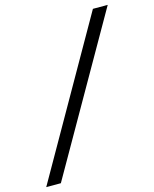

<svg xmlns="http://www.w3.org/2000/svg" viewBox="-119 -780 774 964"><g transform="rotate(-15 267.5 -298.0)"><path d="M535 -700 76 104H0L458 -700Z"/></g></svg>

Font: Kulim Park
Style: Italic
Weight: 400
Italic angle: -8°
Designer: Noponies / Dale Sattler
Foundry: Noponies
Version: Version 1.000; ttfautohint (v1.8.3)